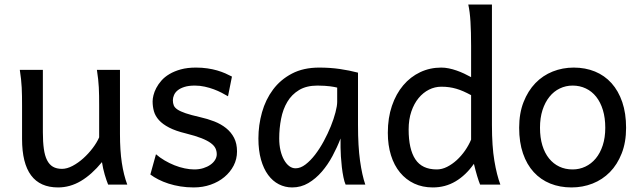

<svg xmlns="http://www.w3.org/2000/svg" viewBox="-20 -801 2789 833"><path d="M449.2 0Q445.8 -8.3 441.9 -19.5Q438 -30.8 434.3 -43.5Q430.7 -56.2 427.5 -70.1Q424.3 -84 422.4 -97.7Q377.9 -43.5 330.8 -15.6Q283.7 12.2 231.9 12.2Q75.7 12.2 75.7 -197.8V-341.8Q75.7 -365.2 75.4 -384.3Q75.2 -403.3 74.2 -421.1Q73.2 -439 71.3 -457.5Q69.3 -476.1 65.9 -498H166V-227.1Q166 -185.5 170.2 -155.5Q174.3 -125.5 184.1 -106.2Q193.8 -86.9 209.7 -77.6Q225.6 -68.4 249 -68.4Q270.5 -68.4 294.9 -81.3Q319.3 -94.2 341.6 -114.3Q363.8 -134.3 382.1 -158.4Q400.4 -182.6 410.2 -205.1V-341.8Q410.2 -365.7 409.9 -385Q409.7 -404.3 408.7 -421.9Q407.7 -439.5 405.8 -457.5Q403.8 -475.6 400.4 -498H500.5V-219.7Q500.5 -148.4 508.5 -95Q516.6 -41.5 532.2 0Z M969.2 -383.3Q957 -390.6 941.4 -398.7Q925.8 -406.7 907.5 -413.6Q889.2 -420.4 868.4 -425Q847.7 -429.7 825.2 -429.7Q798.3 -429.7 780 -423.8Q761.7 -418 750.7 -408.9Q739.7 -399.9 734.9 -388.4Q730 -377 730 -366.2Q730 -353.5 733.9 -343.8Q737.8 -334 750.2 -325.7Q762.7 -317.4 785.6 -309.6Q808.6 -301.8 847.2 -293Q880.4 -285.6 909.7 -274.2Q939 -262.7 960.9 -245.1Q982.9 -227.5 995.6 -202.9Q1008.3 -178.2 1008.3 -144Q1008.3 -110.8 993.7 -82.5Q979 -54.2 953.6 -33Q928.2 -11.7 894 0.2Q859.9 12.2 820.3 12.2Q790.5 12.2 762.9 7.8Q735.4 3.4 711.2 -4.4Q687 -12.2 667 -22.5Q647 -32.7 632.3 -43.9L656.7 -131.8Q673.3 -117.2 694.1 -105Q714.8 -92.8 736.8 -84Q758.8 -75.2 781 -70.6Q803.2 -65.9 822.8 -65.9Q844.2 -65.9 862.1 -71.5Q879.9 -77.1 892.8 -86.2Q905.8 -95.2 913.1 -107.2Q920.4 -119.1 920.4 -131.8Q920.4 -145.5 914.8 -157.5Q909.2 -169.4 894.3 -180.4Q879.4 -191.4 853.3 -201.7Q827.1 -211.9 786.1 -222.2Q741.7 -232.9 713.6 -247.6Q685.5 -262.2 669.7 -279.8Q653.8 -297.4 647.9 -317.9Q642.1 -338.4 642.1 -361.3Q642.1 -372.6 645.8 -387.7Q649.4 -402.8 658 -419.2Q666.5 -435.5 680.4 -451.4Q694.3 -467.3 715.3 -479.7Q736.3 -492.2 764.6 -500Q793 -507.8 830.1 -507.8Q856.4 -507.8 879.6 -504.4Q902.8 -501 922.1 -495.4Q941.4 -489.7 957.5 -482.7Q973.6 -475.6 986.3 -468.8Z M1442.9 -420.9Q1437 -422.4 1429.7 -423.8Q1422.4 -425.3 1412.4 -426.5Q1402.3 -427.7 1388.9 -428.7Q1375.5 -429.7 1357.4 -429.7Q1309.6 -429.7 1277.6 -410.4Q1245.6 -391.1 1226.6 -359.1Q1207.5 -327.1 1199.5 -285.6Q1191.4 -244.1 1191.4 -200.2Q1191.4 -171.9 1197 -148.2Q1202.6 -124.5 1212.4 -107.2Q1222.2 -89.8 1234.9 -80.3Q1247.6 -70.8 1262.2 -70.8Q1283.7 -70.8 1305.4 -87.4Q1327.1 -104 1347.2 -130.1Q1367.2 -156.2 1384.8 -188.7Q1402.3 -221.2 1415.3 -253.2Q1428.2 -285.2 1435.5 -313.5Q1442.9 -341.8 1442.9 -358.9ZM1479.5 0Q1474.1 -11.7 1470 -32.2Q1465.8 -52.7 1463.1 -75.9Q1460.4 -99.1 1459 -122.1Q1457.5 -145 1457.5 -161.1V-200.2Q1442.9 -162.1 1422.6 -124.3Q1402.3 -86.4 1376.2 -56.2Q1350.1 -25.9 1317.9 -6.8Q1285.6 12.2 1247.6 12.2Q1216.8 12.2 1189.9 -1.5Q1163.1 -15.1 1143.3 -42Q1123.5 -68.8 1112.3 -108.6Q1101.1 -148.4 1101.1 -200.2Q1101.1 -258.3 1116.7 -313.7Q1132.3 -369.1 1164.6 -412.4Q1196.8 -455.6 1246.6 -481.7Q1296.4 -507.8 1364.7 -507.8Q1412.1 -507.8 1454.1 -501.7Q1496.1 -495.6 1533.2 -485.8V-258.8Q1533.2 -166.5 1542 -103.8Q1550.8 -41 1564.9 0Z M2023.9 -388.2Q2005.9 -397.9 1990.2 -404.8Q1974.6 -411.6 1959.5 -416Q1944.3 -420.4 1928.7 -422.6Q1913.1 -424.8 1894.5 -424.8Q1866.7 -424.8 1841.3 -412.1Q1815.9 -399.4 1796.1 -375.5Q1776.4 -351.6 1764.6 -317.1Q1752.9 -282.7 1752.9 -239.3Q1752.9 -153.8 1782 -109.9Q1811 -65.9 1875 -65.9Q1897.5 -65.9 1919.7 -77.1Q1941.9 -88.4 1961.7 -106.4Q1981.4 -124.5 1997.6 -147.7Q2013.7 -170.9 2023.9 -195.3ZM2114.3 -258.8Q2114.3 -166.5 2124.8 -103.8Q2135.3 -41 2150.9 0H2063Q2057.6 -12.7 2050 -37.8Q2042.5 -63 2036.1 -90.3Q2001 -40.5 1956.5 -14.2Q1912.1 12.2 1857.9 12.2Q1813 12.2 1777.1 -4.6Q1741.2 -21.5 1715.6 -52.5Q1689.9 -83.5 1676.3 -127.2Q1662.6 -170.9 1662.6 -224.6Q1662.6 -289.6 1680.4 -341.8Q1698.2 -394 1729.5 -430.9Q1760.7 -467.8 1803 -487.8Q1845.2 -507.8 1894.5 -507.8Q1910.2 -507.8 1927 -504.4Q1943.8 -501 1960.7 -495.1Q1977.5 -489.3 1993.7 -481.7Q2009.8 -474.1 2023.9 -466.3V-603Q2023.9 -662.1 2021.2 -706.3Q2018.6 -750.5 2011.7 -781.2H2114.3Z M2322.8 -246.6Q2322.8 -204.1 2333 -170.4Q2343.3 -136.7 2362.1 -113.5Q2380.9 -90.3 2406.7 -78.1Q2432.6 -65.9 2464.4 -65.9Q2493.7 -65.9 2519.5 -78.1Q2545.4 -90.3 2564.7 -113.5Q2584 -136.7 2595 -170.4Q2606 -204.1 2606 -246.6Q2606 -289.6 2595.7 -323.5Q2585.4 -357.4 2566.7 -381.1Q2547.9 -404.8 2521.7 -417.2Q2495.6 -429.7 2464.4 -429.7Q2434.6 -429.7 2408.7 -417.2Q2382.8 -404.8 2363.8 -381.1Q2344.7 -357.4 2333.7 -323.5Q2322.8 -289.6 2322.8 -246.6ZM2232.4 -246.6Q2232.4 -309.6 2251.5 -358.2Q2270.5 -406.7 2302.7 -440.2Q2335 -473.6 2377.9 -490.7Q2420.9 -507.8 2469.2 -507.8Q2519.5 -507.8 2561.3 -490.7Q2603 -473.6 2633.1 -440.2Q2663.1 -406.7 2679.7 -358.2Q2696.3 -309.6 2696.3 -246.6Q2696.3 -183.6 2677.2 -135.3Q2658.2 -86.9 2626 -54.2Q2593.8 -21.5 2550.8 -4.6Q2507.8 12.2 2459.5 12.2Q2409.2 12.2 2367.4 -4.6Q2325.7 -21.5 2295.7 -54.2Q2265.6 -86.9 2249 -135.3Q2232.4 -183.6 2232.4 -246.6Z"/></svg>

Font: Andika Eur
Style: Regular
Weight: 400
Designer: Victor Gaultney, Annie Olsen, Julie Remington, Don Collingsworth, Eric Hays, Becca Hirsbrunner
Foundry: SIL International
Version: Version 5.000